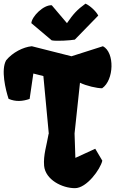

<svg xmlns="http://www.w3.org/2000/svg" viewBox="-37 -1006 622 1037"><path d="M201.2 -110.8C208 -35.2 298.8 10.3 367.7 10.3C431.6 10.3 505.4 -92.3 515.6 -138.2L477.5 -202.6L370.1 -153.3L365.7 -285.2L395 -559.1C430.2 -542 485.8 -529.3 514.6 -529.3C579.1 -573.2 583.5 -722.7 519 -756.3L349.1 -702.1L134.8 -756.3C88.4 -752 30.8 -722.7 -3.9 -680.2C-32.7 -628.9 -7.3 -522.5 9.3 -472.2C47.9 -455.6 84.5 -458.5 123 -471.7L143.1 -608.9L197.3 -595.2L226.6 -283.2H225.6C215.3 -222.2 196.3 -168 201.2 -110.8ZM242.2 -788.1C267.6 -782.7 343.3 -787.6 367.2 -792L493.7 -921.9C482.4 -944.8 449.2 -975.6 424.8 -986.3C379.9 -954.1 358.4 -930.2 324.7 -880.9L242.7 -977.5C198.2 -981 134.3 -916.5 132.3 -880.9Z"/></svg>

Font: Fruktur
Style: Regular
Weight: 400
Designer: Viktoriya Grabowska
Foundry: Viktoriya Grabowska
Version: Version 1.002